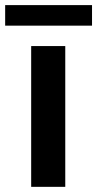

<svg xmlns="http://www.w3.org/2000/svg" viewBox="-53 -724 377 744"><path d="M199.9 -545.5V0H67.8V-545.5ZM303.6 -704.2V-624.6H-33V-704.2Z"/></svg>

Font: Interface
Style: Bold
Weight: 700
Designer: Rasmus Andersson
Foundry: rsms
Version: Version 1.8